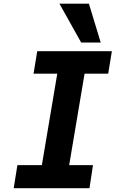

<svg xmlns="http://www.w3.org/2000/svg" viewBox="-20 -996 640 1016"><path d="M72 -122H201.5L283 -606H157.5L177 -725H572L552.5 -606H427.5L346 -122H472L453.5 0H52.5ZM294.5 -976.5H450.5L513 -771H409.5Z"/></svg>

Font: JuliaMono ExtraBold
Style: Italic
Weight: 800
Italic angle: -9°
Monospace: yes
Designer: cormullion
Foundry: corm
Version: Version 0.057; ttfautohint (v1.8.4)